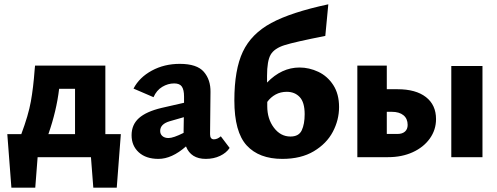

<svg xmlns="http://www.w3.org/2000/svg" viewBox="-20 -731 2311 893"><path d="M542 -107 523 142H414L403 0H155L144 142H33L14 -107H79Q112 -195 123.5 -259Q135 -323 141 -405L143 -426H470V-107ZM329 -107V-318H255Q243 -216 205 -107Z M1048 -43Q1033 -20 1003.5 -6Q974 8 937 8Q868 8 845 -50Q779 8 717 8Q659 8 625.5 -22.5Q592 -53 592 -102Q592 -151 626 -181.5Q660 -212 731 -229L836 -253V-282Q836 -313 826 -328Q816 -343 790 -343Q761 -343 734.5 -327Q708 -311 694 -279L601 -319Q628 -371 686 -402.5Q744 -434 816 -434Q896 -434 928 -397Q960 -360 959 -303L957 -107Q957 -83 975 -83Q991 -83 1007 -97ZM834 -113V-126L835 -186L769 -167Q725 -154 725 -122Q725 -107 735.5 -98Q746 -89 764 -89Q786 -89 834 -113Z M1557 -233Q1557 -173 1528 -118Q1499 -63 1439.5 -27.5Q1380 8 1293 8Q1185 8 1127.5 -54.5Q1070 -117 1070 -264Q1070 -407 1109.5 -490.5Q1149 -574 1241.5 -624Q1334 -674 1507 -711L1493 -564Q1351 -536 1303.5 -521Q1256 -506 1239 -477Q1222 -448 1222 -378V-347Q1290 -417 1373 -417Q1418 -417 1460.5 -397Q1503 -377 1530 -335.5Q1557 -294 1557 -233ZM1397 -200Q1397 -255 1374 -279.5Q1351 -304 1314 -304Q1285 -304 1262 -291.5Q1239 -279 1223 -257V-237Q1223 -178 1254 -137Q1285 -96 1331 -96Q1370 -96 1383.5 -125Q1397 -154 1397 -200Z M2008 -177Q2008 -127 1979 -86.5Q1950 -46 1899.5 -23Q1849 0 1785 0H1642V-426H1779V-316H1829Q1914 -316 1961 -279.5Q2008 -243 2008 -177ZM1876 -150Q1876 -179 1856.5 -195Q1837 -211 1802 -211H1779V-108H1829Q1851 -108 1863.5 -119Q1876 -130 1876 -150ZM2079 -424H2224V0H2079Z"/></svg>

Font: Ysabeau Ultrabold
Style: Regular
Weight: 800
Designer: Christian Thalmann (Catharsis Fonts)
Version: Version 0.003